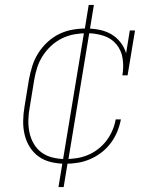

<svg xmlns="http://www.w3.org/2000/svg" viewBox="-20 -653 640 775"><path d="M244 8Q215 8 187 1.5Q159 -5 137 -20.5Q115 -36 100.5 -59Q86 -82 79.5 -109Q73 -136 73.5 -165Q74 -194 79 -223L97 -333Q102 -360 110.5 -387Q119 -414 134.5 -438.5Q150 -463 171.5 -483Q193 -503 218.5 -515.5Q244 -528 272 -533Q300 -538 327 -538Q354 -538 380 -533Q406 -528 428 -515.5Q450 -503 466 -482.5Q482 -462 489 -438L504 -530H525L495 -349H474Q480 -383 475 -416.5Q470 -450 449.5 -474.5Q429 -499 397 -509Q365 -519 331 -519Q306 -519 280.5 -514.5Q255 -510 231 -498.5Q207 -487 187 -468.5Q167 -450 152.5 -427.5Q138 -405 130 -380Q122 -355 118 -330L100 -220Q95 -194 94.5 -168Q94 -142 99 -118Q104 -94 116.5 -72.5Q129 -51 148.5 -37Q168 -23 193 -17Q218 -11 244 -11Q266 -11 289 -14.5Q312 -18 334 -27Q356 -36 375.5 -51Q395 -66 409.5 -85Q424 -104 433.5 -126Q443 -148 447 -171H468Q463 -145 453 -121Q443 -97 427 -75.5Q411 -54 389.5 -37.5Q368 -21 343.5 -10.5Q319 0 294 4Q269 8 244 8ZM216 102 319 -521H330L320 -522L338 -633H359L256 -9H245L255 -8L237 102Z"/></svg>

Font: Iosevka Curly Slab ThExObl
Style: Regular
Weight: 100
Width: 7
Italic angle: -9°
Monospace: yes
Designer: Belleve Invis
Foundry: Belleve Invis
Version: Version 11.1.0; ttfautohint (v1.8.3)